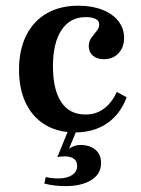

<svg xmlns="http://www.w3.org/2000/svg" viewBox="-20 -448 490 666"><path d="M241.1 11.3Q180.6 11.3 137.1 -14.9Q93.5 -41.1 69.8 -89.9Q46 -138.7 46 -205.6Q46 -275 71 -325Q96 -375 141.9 -401.6Q187.9 -428.2 252.4 -428.2Q299.2 -428.2 335.1 -414.1Q371 -400 390.7 -374.6Q410.5 -349.2 410.5 -316.1Q410.5 -284.7 391.5 -263.7Q372.6 -242.7 340.3 -242.7Q316.1 -242.7 302 -255.2Q287.9 -267.7 287.9 -287.1Q287.9 -304.8 297.2 -317.3Q306.5 -329.8 315.3 -340.7Q324.2 -351.6 324.2 -363.7Q324.2 -375.8 311.7 -382.3Q299.2 -388.7 277.4 -388.7Q223.4 -388.7 193.5 -344Q163.7 -299.2 163.7 -218.5Q163.7 -137.1 192.3 -94Q221 -50.8 276.6 -50.8Q312.9 -50.8 339.9 -70.6Q366.9 -90.3 385.5 -129L419.4 -110.5Q396.8 -50.8 350.8 -19.8Q304.8 11.3 241.1 11.3ZM206.5 197.6Q187.1 197.6 167.7 195.2Q148.4 192.7 133.9 188.7L138.7 166.1Q148.4 168.5 160.1 169.8Q171.8 171 182.3 171Q212.1 171 229.8 159.3Q247.6 147.6 247.6 127.4Q247.6 111.3 236.3 102.8Q225 94.4 204 94.4Q196.8 94.4 189.9 95.2Q183.1 96 179 96.8L218.5 0H247.6L219.4 67.7Q229 61.3 238.3 58.1Q247.6 54.8 258.1 54.8Q291.1 54.8 310.9 71.4Q330.6 87.9 330.6 117.7Q330.6 154.8 297.2 176.2Q263.7 197.6 206.5 197.6Z"/></svg>

Font: Playfair 9pt
Style: Bold
Weight: 700
Designer: Claus Eggers Sørensen
Foundry: Claus Eggers Sørensen
Version: Version 2.203